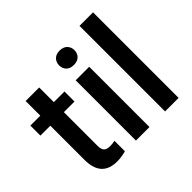

<svg xmlns="http://www.w3.org/2000/svg" viewBox="-174 -965 1190 1190"><g transform="rotate(-45 421.5 -370.0)"><path d="M209.5 -656.7V-528.3H302.7V-440.4H209.5V-145.5Q209.5 -115.2 221.4 -101.8Q233.4 -88.4 264.2 -88.4Q284.7 -88.4 305.7 -93.3V-1.5Q265.1 9.8 227.5 9.8Q90.8 9.8 90.8 -141.1V-440.4H3.9V-528.3H90.8V-656.7Z M519.5 0H400.9V-528.3H519.5ZM393.6 -665.5Q393.6 -692.9 410.9 -710.9Q428.2 -729 460.4 -729Q492.7 -729 510.3 -710.9Q527.8 -692.9 527.8 -665.5Q527.8 -638.7 510.3 -620.8Q492.7 -603 460.4 -603Q428.2 -603 410.9 -620.8Q393.6 -638.7 393.6 -665.5Z M774.9 0H656.2V-750H774.9Z"/></g></svg>

Font: RobotoDraft Medium
Style: Regular
Weight: 500
Version: Version 2.001152; 2014